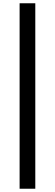

<svg xmlns="http://www.w3.org/2000/svg" viewBox="-20 -871 336 1175"><path d="M100 284V-851H196V284Z"/></svg>

Font: Noto Sans SC Thin
Style: Bold
Weight: 700
Version: Version 2.004-H2;hotconv 1.0.118;makeotfexe 2.5.65603